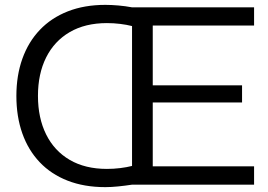

<svg xmlns="http://www.w3.org/2000/svg" viewBox="-20 -759 1100 789"><path d="M413 10Q325.9 10 257.9 -16.6Q189.9 -43.1 143 -92.6Q96.1 -142 71.7 -210.9Q47.3 -279.9 47.3 -365Q47.3 -448.9 72 -517.9Q96.7 -586.9 143.7 -636.2Q190.7 -685.6 258.7 -712.3Q326.7 -739 413 -739Q437.4 -739 466.4 -736.5Q495.3 -734 521.7 -729H1024.1V-654.1H607.7V-408.3H974.7V-338H607.7V-75.6H1024.1V0H521.7Q495.3 4 466.4 7Q437.4 10 413 10ZM419.3 -64.9Q446.7 -64.9 473.9 -68.2Q501.1 -71.6 522.6 -77.1V-651.9Q501.1 -657.4 473.9 -660.8Q446.7 -664.1 419.3 -664.1Q330.1 -664.1 266.6 -627.1Q203.1 -590 169.6 -522.9Q136 -455.7 136 -365Q136 -274.3 169.6 -206.6Q203.1 -139 266.6 -101.9Q330.1 -64.9 419.3 -64.9Z"/></svg>

Font: Mona Sans ExtraLight
Style: Regular
Weight: 200
Designer: Deni Anggara
Foundry: GitHub
Version: Version 2.000